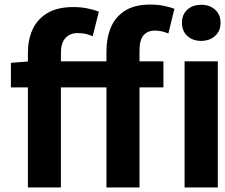

<svg xmlns="http://www.w3.org/2000/svg" viewBox="-20 -832 999 852"><path d="M103.8 0V-597.9Q103.8 -655.2 124.5 -701Q145.3 -746.7 189.9 -773.7Q234.4 -800.7 305.8 -800.7Q339.3 -800.7 368.7 -794.6Q398.1 -788.6 418.6 -780.1L391.2 -671.1Q376.7 -678 360.7 -681.6Q344.7 -685.2 322.8 -685.2Q290.9 -685.2 270.6 -663.4Q250.3 -641.5 250.3 -597.6V0ZM452.4 0V-605.1Q452.4 -663.3 472 -710.1Q491.5 -756.8 534.3 -784.3Q577.2 -811.7 647.1 -811.7Q680.5 -811.7 707.7 -806Q734.9 -800.3 753.9 -793.1L727.1 -683.3Q698.2 -696.2 667 -696.2Q634.7 -696.2 616.9 -675.3Q599.1 -654.4 599.1 -607.9V0ZM28.4 -444.1V-553.2L112.3 -559.8H705.2V-444.1ZM799.1 0V-559.8H946.5V0ZM872.5 -650.6Q834.9 -650.6 811.1 -672.6Q787.4 -694.5 787.4 -731.4Q787.4 -767.1 811.1 -789Q834.9 -810.8 872.5 -810.8Q910.4 -810.8 934.5 -789Q958.7 -767.1 958.7 -731.4Q958.7 -694.5 934.5 -672.6Q910.4 -650.6 872.5 -650.6Z"/></svg>

Font: Shanggu Sans SC VF
Style: Regular
Weight: 250
Designer: GuiWonder
Version: Version 1.021